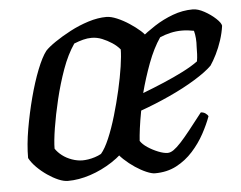

<svg xmlns="http://www.w3.org/2000/svg" viewBox="-42 -550 754 600"><g transform="rotate(-5 335.0 -250.0)"><path d="M421 0Q411 0 394.5 -7Q378 -14 360 -26Q342 -38 326 -53Q310 -68 301 -84Q301 -129 310 -177Q319 -225 332.5 -268.5Q346 -312 360.5 -346Q375 -380 385 -397Q395 -408 415 -425Q435 -442 462 -459.5Q489 -477 520 -488.5Q551 -500 583 -500Q599 -500 619 -489Q639 -478 654 -464Q669 -450 670 -441Q667 -419 659.5 -396Q652 -373 642 -353Q632 -333 623 -320Q605 -302 568.5 -279.5Q532 -257 486 -236Q440 -215 395 -199Q389 -167 386 -144Q383 -121 382 -105Q389 -94 404 -84Q419 -74 436.5 -67Q454 -60 466 -60Q475 -60 485 -67Q495 -74 508 -88Q521 -102 538.5 -124Q556 -146 580 -177Q588 -177 594.5 -172.5Q601 -168 603 -163Q594 -138 578.5 -109.5Q563 -81 540.5 -56Q518 -31 488.5 -15.5Q459 0 421 0ZM406 -253Q440 -266 473 -280Q506 -294 534.5 -308.5Q563 -323 582 -337Q584 -348 584.5 -360Q585 -372 585 -382Q586 -396 585 -409Q584 -422 581 -433Q571 -435 562 -436Q553 -437 543 -437Q525 -437 507.5 -433Q490 -429 474 -422Q452 -390 435 -344.5Q418 -299 406 -253ZM148 0Q135 0 118.5 -7Q102 -14 84.5 -26Q67 -38 52.5 -52.5Q38 -67 30 -82Q30 -124 38.5 -173Q47 -222 59.5 -269.5Q72 -317 87 -355Q102 -393 116 -411Q126 -422 148 -437Q170 -452 197.5 -466.5Q225 -481 255 -490.5Q285 -500 312 -500Q326 -500 345 -492Q364 -484 383 -471.5Q402 -459 416 -446.5Q430 -434 433 -425Q433 -394 425 -348.5Q417 -303 404.5 -254Q392 -205 377 -163.5Q362 -122 347 -98Q321 -67 288 -45.5Q255 -24 218.5 -12Q182 0 148 0ZM199 -60Q207 -60 217 -61.5Q227 -63 238 -66.5Q249 -70 258 -75Q271 -90 284 -120.5Q297 -151 308.5 -190Q320 -229 329 -268.5Q338 -308 343 -341.5Q348 -375 348 -395Q338 -407 323.5 -416.5Q309 -426 293 -432.5Q277 -439 260 -439Q247 -439 233.5 -435.5Q220 -432 205 -426Q183 -394 167 -349.5Q151 -305 139.5 -257Q128 -209 121.5 -168Q115 -127 115 -104Q123 -92 136 -82Q149 -72 166 -66Q183 -60 199 -60Z"/></g></svg>

Font: Texturina Medium 12pt
Style: Italic
Weight: 400
Italic angle: -11°
Version: Version 1.002